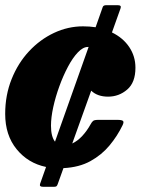

<svg xmlns="http://www.w3.org/2000/svg" viewBox="-24 -635 568 740"><path d="M498 -374Q498 -317 466.2 -289.8Q434.5 -262.5 392.5 -262.5Q351.5 -262.5 327.5 -285.5L254.5 -82Q275 -91.5 293.2 -111.2Q311.5 -131 325.5 -156.5Q330 -165 335 -169Q340 -173 354 -173H429.5Q445 -173 449.8 -169Q454.5 -165 448.5 -152.5Q428.5 -111 398.2 -74.5Q368 -38 324.5 -14Q281 10 220.5 13L199 73Q197 79.5 194.2 82.2Q191.5 85 184 85H142.5Q126.5 85 130.5 73.5L153.5 8.5Q84 -6 40 -60Q-4 -114 -4 -196Q-4 -268.5 20.8 -330.2Q45.5 -392 88 -437.5Q130.5 -483 184.2 -508.2Q238 -533.5 296 -533.5Q321 -533.5 344.5 -530L372 -608Q374.5 -615 385.5 -615H430Q445.5 -615 440.5 -602.5L407.5 -510Q450.5 -489 474.2 -453.5Q498 -418 498 -374ZM172.5 -150.5Q172.5 -108.5 188 -89L317.5 -454H314.5Q296 -454 276 -433Q256 -412 237.8 -377.5Q219.5 -343 204.8 -302.5Q190 -262 181.2 -222Q172.5 -182 172.5 -150.5Z"/></svg>

Font: Besley* Narrow Heavy
Style: Italic
Weight: 800
Width: 4
Italic angle: -13°
Designer: Owen Earl
Foundry: indestructible type*
Version: Version 3.000; ttfautohint (v1.8.3)